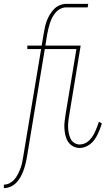

<svg xmlns="http://www.w3.org/2000/svg" viewBox="-42 -755 562 990"><path d="M-22 215V197Q-7 197 7 190Q21 183 31.5 171Q42 159 49.5 144.5Q57 130 62.5 116Q68 102 71.5 87Q75 72 77 57L170 -502H99V-520H173L183 -580Q186 -597 189.5 -614Q193 -631 199 -647Q205 -663 214.5 -679Q224 -695 236.5 -708Q249 -721 266 -728Q283 -735 299 -735H413L410 -717H299Q285 -717 270.5 -710Q256 -703 245.5 -691Q235 -679 227.5 -664.5Q220 -650 215.5 -636Q211 -622 207.5 -607Q204 -592 201 -577L192 -520H306V-502H189L96 60Q93 77 88.5 94Q84 111 78 127Q72 143 63 159Q54 175 41 188Q28 201 11.5 208Q-5 215 -22 215ZM369 8Q350 8 334 -1Q318 -10 308.5 -25Q299 -40 295 -58Q291 -76 290 -94.5Q289 -113 291.5 -132Q294 -151 297 -171L352 -502H256V-520H374L316 -168Q313 -151 311 -135Q309 -119 309 -103Q309 -87 312 -71Q315 -55 321 -41.5Q327 -28 340 -19Q353 -10 369 -10Q382 -10 395 -15.5Q408 -21 418 -31Q428 -41 435.5 -52.5Q443 -64 448.5 -76.5Q454 -89 459 -101.5Q464 -114 468 -127L483 -119Q479 -104 473.5 -90Q468 -76 461.5 -62.5Q455 -49 446 -36Q437 -23 424.5 -13Q412 -3 397.5 2.5Q383 8 369 8Z"/></svg>

Font: Iosevka Curly Thin
Style: Italic
Weight: 100
Italic angle: -9°
Monospace: yes
Designer: Belleve Invis
Foundry: Belleve Invis
Version: Version 22.1.2; ttfautohint (v1.8.4)